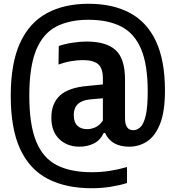

<svg xmlns="http://www.w3.org/2000/svg" viewBox="-20 -769 932 1019"><path d="M467 230Q330.5 230 234.2 180.5Q138 131 87.5 23Q37 -85 37 -260Q37 -434 86.8 -541.8Q136.5 -649.5 229 -699.2Q321.5 -749 450 -749Q578.5 -749 669.2 -700.5Q760 -652 807.8 -550Q855.5 -448 855.5 -287.5Q855.5 -179.5 830.5 -114.2Q805.5 -49 762.5 -19.8Q719.5 9.5 665.5 9.5Q571 9.5 537.5 -63.5H530.5Q512 -24 477.5 -7.2Q443 9.5 402.5 9.5Q336 9.5 294.2 -31.2Q252.5 -72 252.5 -144Q252.5 -220 298.2 -262.2Q344 -304.5 446 -313L526 -321V-351.5Q526 -407.5 500.5 -428.8Q475 -450 418.5 -450Q390 -450 356.5 -444.2Q323 -438.5 290.5 -426.5L292 -525Q324 -536 364.2 -542.2Q404.5 -548.5 439.5 -548.5Q543 -548.5 593.2 -503.5Q643.5 -458.5 643.5 -346V-140.5Q643.5 -78 687.5 -78Q708.5 -78 726 -95.2Q743.5 -112.5 753.8 -157.2Q764 -202 764 -284Q764 -425.5 728.8 -508.8Q693.5 -592 623.5 -628Q553.5 -664 450 -664Q346.5 -664 276.5 -626.8Q206.5 -589.5 171 -501.2Q135.5 -413 135.5 -261Q135.5 -107.5 171.8 -18.8Q208 70 281.5 107.5Q355 145 467 145Q515.5 145 561.5 138Q607.5 131 654 117.5V202.5Q611 215.5 564 222.8Q517 230 467 230ZM371.5 -159Q371.5 -120.5 390.5 -102Q409.5 -83.5 442.5 -83.5Q463.5 -83.5 485.8 -93.2Q508 -103 526 -129V-247.5L458.5 -241.5Q371.5 -233 371.5 -159Z"/></svg>

Font: Encode Sans Condensed Condensed SemiBold
Style: Regular
Weight: 600
Width: 3
Designer: Multiple Designers
Foundry: Impallari Type
Version: Version 3.000; ttfautohint (v1.8.3) -l 8 -r 50 -G 200 -x 14 